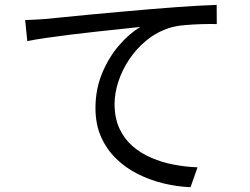

<svg xmlns="http://www.w3.org/2000/svg" viewBox="-20 -748 1040 799"><path d="M84.7 -664.4Q113.5 -665.4 136.6 -666.9Q159.7 -668.4 174.3 -669.4Q198.3 -671.8 243.5 -676.4Q288.7 -681 348.1 -686.7Q407.5 -692.5 475.3 -698.4Q543.1 -704.3 612.1 -710.3Q667 -714.9 715.9 -718.4Q764.8 -721.9 806.8 -724.3Q848.8 -726.7 881.7 -727.7L882.1 -647.9Q853.7 -648.5 817.7 -647.5Q781.6 -646.5 746.8 -643.3Q712 -640.1 686.5 -632.3Q633 -615.3 590.4 -580.6Q547.8 -545.8 518 -501.2Q488.2 -456.5 472.5 -408.2Q456.8 -359.9 456.8 -315.5Q456.8 -256.9 476.9 -213.4Q496.9 -170 531.5 -140Q566.1 -110 610.3 -91.1Q654.5 -72.1 703.8 -62.8Q753 -53.5 802 -51.7L773 30.9Q717.6 28.9 661.3 15.4Q605 1.9 553.9 -23.7Q502.8 -49.2 463.1 -88Q423.4 -126.7 400.3 -178.9Q377.3 -231.1 377.3 -298.2Q377.3 -376.3 404.8 -442.8Q432.3 -509.2 475.3 -559Q518.2 -608.9 564.1 -635.9Q532 -632.3 484.8 -627.4Q437.6 -622.5 383.5 -616.6Q329.4 -610.6 275 -604Q220.6 -597.4 173.3 -590.5Q126 -583.6 93.6 -576.9Z"/></svg>

Font: Noto Sans TC
Style: Regular
Weight: 100
Designer: Ryoko NISHIZUKA 西塚涼子 (kana, bopomofo & ideographs); Paul D. Hunt (Latin, Greek & Cyrillic); Sandoll Communications 산돌커뮤니
Foundry: Adobe
Version: Version 2.004;hotconv 1.0.118;makeotfexe 2.5.65603